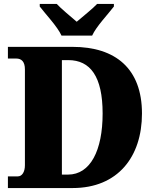

<svg xmlns="http://www.w3.org/2000/svg" viewBox="-20 -951 788 971"><path d="M291 -771H446C466 -816 527 -880 556 -918V-931H471C451 -909 396 -865 368 -841C340 -865 287 -909 267 -931H181V-918C210 -880 271 -816 291 -771ZM20 0H347C576 0 698 -158 698 -377C698 -604 564 -714 347 -714H20V-655H62C89 -655 106 -639 106 -600V-115C106 -82 92 -59 70 -59H20ZM324 -68H293V-647H325C437 -647 499 -564 499 -377C499 -190 437 -68 324 -68Z"/></svg>

Font: Noto Serif Ethiopic SemiCondensed Black
Style: Regular
Weight: 900
Width: 4
Designer: Monotype Design Team
Foundry: Monotype Imaging Inc.
Version: Version 2.102